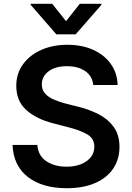

<svg xmlns="http://www.w3.org/2000/svg" viewBox="-20 -971 689 1002"><path d="M328.1 11.2Q200.7 11.2 125.2 -47.6Q49.8 -106.4 45.4 -214.8H174.8Q179.2 -157.7 222.2 -129.4Q265.1 -101.1 327.1 -101.1Q391.1 -101.1 431.6 -129.9Q472.2 -158.7 472.2 -205.6Q472.2 -248 436 -269.3Q399.9 -290.5 341.3 -305.7L258.8 -327.1Q168.9 -350.1 116.9 -397.2Q64.9 -444.3 64.9 -522.9Q64.9 -586.9 99.9 -635.3Q134.8 -683.6 195.1 -710.4Q255.4 -737.3 331.5 -737.3Q408.7 -737.3 467.3 -710.4Q525.9 -683.6 559.1 -636.2Q592.3 -588.9 593.8 -527.3H466.8Q461.9 -573.7 425.3 -599.6Q388.7 -625.5 329.6 -625.5Q268.1 -625.5 233.2 -598.6Q198.2 -571.8 198.2 -530.8Q198.2 -500.5 216.8 -481.2Q235.4 -461.9 263.7 -450.2Q292 -438.5 321.8 -430.7L389.6 -413.6Q444.3 -400.4 493.4 -375.5Q542.5 -350.6 573 -309.1Q603.5 -267.6 603.5 -204.1Q603.5 -140.1 571 -91.6Q538.6 -43 476.8 -15.9Q415 11.2 328.1 11.2ZM252.4 -951.2 324.7 -860.4 396.5 -951.2H509.3V-945.8L375 -792H273.9L140.1 -945.8V-951.2Z"/></svg>

Font: Inter Semi Bold
Style: Regular
Weight: 600
Designer: Rasmus Andersson
Foundry: rsms
Version: Version 4.000;git-e0f93cc